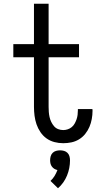

<svg xmlns="http://www.w3.org/2000/svg" viewBox="-20 -755 540 1023"><path d="M317 8Q293 8 270 2Q247 -4 228 -17.5Q209 -31 195.5 -51Q182 -71 174.5 -93Q167 -115 164 -138.5Q161 -162 161 -186V-450H51V-520H161V-735H239V-520H401V-450H239V-186Q239 -172 240 -158.5Q241 -145 244 -131.5Q247 -118 253 -105.5Q259 -93 268 -82.5Q277 -72 290 -67Q303 -62 317 -62Q329 -62 341 -66Q353 -70 362.5 -78Q372 -86 378 -97Q384 -108 388 -119.5Q392 -131 393.5 -143.5Q395 -156 395 -168Q395 -170 395 -171.5Q395 -173 395 -174H472Q473 -172 473 -169.5Q473 -167 473 -164Q473 -143 469 -121Q465 -99 456.5 -79Q448 -59 434 -41.5Q420 -24 401 -12.5Q382 -1 360.5 3.5Q339 8 317 8ZM289 248 249 209Q262 197 271 182Q280 167 286 151Q277 149 269.5 144.5Q262 140 256.5 132.5Q251 125 249 116.5Q247 108 247 99Q247 88 250 77.5Q253 67 260.5 59.5Q268 52 278.5 49Q289 46 300 46Q311 46 321.5 49Q332 52 339.5 59.5Q347 67 350 77.5Q353 88 353 99Q353 120 349 140.5Q345 161 337 180.5Q329 200 317 217Q305 234 289 248Z"/></svg>

Font: Iosevka Slab
Style: Regular
Weight: 400
Monospace: yes
Designer: Belleve Invis
Foundry: Belleve Invis
Version: Version 11.2.4; ttfautohint (v1.8.3)